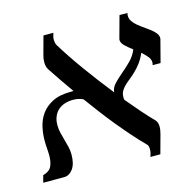

<svg xmlns="http://www.w3.org/2000/svg" viewBox="-87 -629 743 729"><g transform="rotate(-15 284.5 -264.5)"><path d="M128.9 -411.1Q124.5 -417.5 122.8 -425Q121.1 -432.6 121.1 -440.9Q121.1 -454.6 124.5 -466.3L144.5 -540H183.6L179.7 -526.9Q178.2 -521.5 178.2 -514.6Q178.2 -508.8 179.4 -502.4Q180.7 -496.1 183.1 -492.2Q198.2 -467.3 217 -439.2Q235.8 -411.1 257.3 -381.3Q278.8 -351.6 301.8 -321.3Q324.7 -291 348.1 -261.7Q349.1 -279.3 363 -294.2Q377 -309.1 395.3 -324.5Q413.6 -339.8 431.9 -357.9Q450.2 -376 460.4 -400.4Q444.3 -412.6 431.6 -424.6Q418.9 -436.5 418.9 -448.7Q418.9 -450.2 419.2 -451.4Q419.4 -452.6 419.9 -454.1L443.4 -540H474.6Q473.1 -534.2 473.1 -529.3Q473.1 -517.1 480.2 -506.8Q487.3 -496.6 498.3 -487.5Q509.3 -478.5 521.7 -470Q534.2 -461.4 545.2 -452.9Q556.2 -444.3 563.2 -435.3Q570.3 -426.3 570.3 -416Q570.3 -414.6 570.1 -413.1Q569.8 -411.6 569.3 -409.7L546.9 -323.7H515.6Q517.6 -328.1 517.6 -334.5Q517.6 -346.7 508.3 -357.9Q499 -369.1 486.3 -380.4Q477.1 -358.9 465.6 -343.5Q454.1 -328.1 441.9 -316.4Q429.7 -304.7 418 -295.4Q406.2 -286.1 397.2 -277.3Q388.2 -268.6 382.6 -258.5Q377 -248.5 377 -235.8Q377 -233.4 377 -230.5Q377 -227.5 377.9 -224.6Q404.3 -192.9 428 -165.8Q451.7 -138.7 472.2 -118.2Q477.1 -112.8 479 -106Q481 -99.1 481 -91.8Q481 -84.5 479.7 -77.1Q478.5 -69.8 476.6 -63L456.5 10.7H417.5L421.4 -2.4Q422.4 -5.9 422.9 -10Q423.3 -14.2 423.3 -18.6Q423.3 -23.9 422.1 -29.1Q420.9 -34.2 418 -37.1Q393.1 -62 368.2 -90.3Q343.3 -118.7 319.3 -147.9Q295.4 -177.2 272.7 -207.3Q250 -237.3 229 -266.1Q211.9 -274.9 189.5 -274.9Q172.4 -274.9 157.5 -270.3Q142.6 -265.6 131.3 -255.9Q120.1 -246.1 113.8 -231.4Q107.4 -216.8 107.4 -196.8Q107.4 -181.2 111.1 -166.3Q114.7 -151.4 118.9 -136.7Q123 -122.1 126.7 -107.2Q130.4 -92.3 130.4 -76.2Q130.4 -39.1 116 -19.5Q101.6 0 81.1 0H-1L6.3 -27.8Q31.7 -34.7 39.8 -51.5Q47.9 -68.4 47.9 -93.8Q47.9 -107.9 46.6 -122.8Q45.4 -137.7 45.4 -154.8Q45.4 -179.2 51.3 -206.1Q57.1 -232.9 72.8 -255.1Q88.4 -277.3 116.5 -292Q144.5 -306.6 188.5 -306.6H200.2Q178.2 -337.4 160.4 -364Q142.6 -390.6 128.9 -411.1Z"/></g></svg>

Font: Arian Grqi
Style: Italic
Weight: 400
Italic angle: -15°
Designer: Ruben Hakobyan (Tarumian)
Foundry: Ruben Hakobyan (Tarumian)
Version: Version 1.002